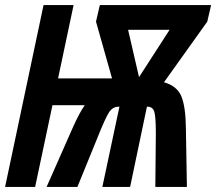

<svg xmlns="http://www.w3.org/2000/svg" viewBox="-22 -734 849 754"><path d="M481 -617H644L524 -431ZM116 0 184 -321H311Q290 -292 263 -231L161 0H282L357 -184Q392 -272 406.5 -293.5Q421 -315 444 -315H447L380 0H489L555 -315H557Q577 -315 583.5 -296.5Q590 -278 590 -210L588 0H712L708 -232Q707 -314 690.5 -355Q674 -396 622 -411L792 -649L807 -714H370L355 -649L418 -426H206L267 -714H149L-2 0Z"/></svg>

Font: Noto Sans Display Condensed
Style: Bold Italic
Weight: 700
Width: 3
Designer: Monotype Design team
Foundry: Monotype Imaging Inc.
Version: 1.000